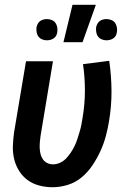

<svg xmlns="http://www.w3.org/2000/svg" viewBox="-20 -777 540 805"><path d="M201 8Q172 8 145 1Q118 -6 96.5 -21.5Q75 -37 60.5 -60Q46 -83 39.5 -109.5Q33 -136 34 -165Q35 -194 39 -222L89 -520H202L150 -207Q148 -194 147 -181Q146 -168 146.5 -155.5Q147 -143 150 -131Q153 -119 160 -109Q167 -99 178 -93.5Q189 -88 202 -88Q217 -88 231.5 -94.5Q246 -101 257 -112.5Q268 -124 277 -137.5Q286 -151 293 -165.5Q300 -180 304.5 -194.5Q309 -209 313.5 -223.5Q318 -238 321 -253Q324 -268 326 -282Q336 -340 336 -397Q336 -454 328 -508L438 -522Q447 -460 447.5 -396.5Q448 -333 437 -268Q432 -237 423.5 -205.5Q415 -174 401 -143.5Q387 -113 368 -84.5Q349 -56 323 -34Q297 -12 264.5 -2Q232 8 201 8ZM246 -600 284 -757H382L326 -600ZM426 -608Q416 -608 406.5 -612Q397 -616 391 -624Q385 -632 383.5 -642.5Q382 -653 383 -663Q385 -671 388.5 -677.5Q392 -684 398 -688.5Q404 -693 411.5 -695Q419 -697 427 -697Q437 -697 447 -693Q457 -689 462.5 -681Q468 -673 470 -662.5Q472 -652 470 -642Q469 -634 465.5 -627.5Q462 -621 455.5 -616.5Q449 -612 441.5 -610Q434 -608 426 -608ZM176 -608Q166 -608 156.5 -612Q147 -616 141 -624Q135 -632 133.5 -642.5Q132 -653 133 -663Q135 -671 138.5 -677.5Q142 -684 148 -688.5Q154 -693 161.5 -695Q169 -697 177 -697Q187 -697 197 -693Q207 -689 212.5 -681Q218 -673 220 -662.5Q222 -652 220 -642Q219 -634 215.5 -627.5Q212 -621 205.5 -616.5Q199 -612 191.5 -610Q184 -608 176 -608Z"/></svg>

Font: Iosevka SS18
Style: Bold Italic
Weight: 700
Italic angle: -9°
Monospace: yes
Designer: Belleve Invis
Foundry: Belleve Invis
Version: Version 25.1.1; ttfautohint (v1.8.4)